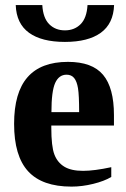

<svg xmlns="http://www.w3.org/2000/svg" viewBox="-20 -708 484 738"><path d="M241.2 -470.2Q334.5 -470.2 376.2 -420.4Q418 -370.6 418 -265.6V-225.6H177.2V-217.8Q177.2 -145 189 -114.3Q200.7 -83.5 227.1 -67.4Q253.4 -51.3 299.3 -51.3Q342.3 -51.3 407.7 -65.4V-27.8Q380.9 -11.7 338.1 -1.2Q295.4 9.3 254.9 9.3Q142.1 9.3 88.1 -49.6Q34.2 -108.4 34.2 -231.9Q34.2 -352.1 85.7 -411.1Q137.2 -470.2 241.2 -470.2ZM235.8 -420.9Q206.5 -420.9 192.1 -389.2Q177.7 -357.4 177.7 -276.9H284.2Q284.2 -342.3 279.8 -368.9Q275.4 -395.5 264.9 -408.2Q254.4 -420.9 235.8 -420.9ZM229.5 -546.9Q140.1 -546.9 91.6 -582Q43 -617.2 40.5 -688.5H142.6Q145.5 -638.7 169.2 -615Q192.9 -591.3 229.5 -591.3Q266.1 -591.3 289.8 -615Q313.5 -638.7 316.4 -688.5H418.5Q416 -617.2 367.4 -582Q318.8 -546.9 229.5 -546.9Z"/></svg>

Font: Tinos
Style: Bold
Weight: 700
Designer: Steve Matteson
Foundry: Monotype Imaging Inc.
Version: Version 1.23